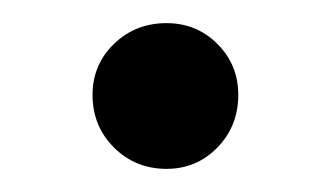

<svg xmlns="http://www.w3.org/2000/svg" viewBox="-20 -135 286 166"><path d="M124 11Q97 11 78.5 -7.5Q60 -26 60 -53Q60 -79 78.5 -97Q97 -115 124 -115Q150 -115 168 -97Q186 -79 186 -53Q186 -26 168 -7.5Q150 11 124 11Z"/></svg>

Font: Baskervville SC
Style: Regular
Weight: 400
Designer: Alexis Faudot, Rémi Forte, Morgane Pierson, Rafael Ribas, Tanguy Vanlaeys, Rosalie Wagner, Thomas Huot-Marchand
Foundry: ANRT
Version: Version 1.100